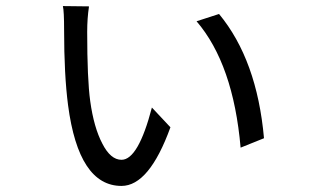

<svg xmlns="http://www.w3.org/2000/svg" viewBox="-20 -591 1040 632"><path d="M273 -570Q267 -531 267 -486Q267 -330 277 -258Q289 -171 317 -118Q344 -65 380 -65Q435 -65 480 -237L541 -172Q471 21 380 21Q239 21 204 -245Q191 -345 191 -492Q191 -554 187 -571ZM701 -545Q826 -394 849 -136L772 -105Q748 -380 627 -521Z"/></svg>

Font: KaiGen Gothic CN Regular
Style: Regular
Weight: 400
Designer: Ryoko NISHIZUKA  (kana & ideographs); Paul D. Hunt (Latin, Greek & Cyrillic); Wenlong ZHANG  (bopomofo); Sandoll Communi
Foundry: Adobe Systems Incorporated
Version: Version 1.002.20150501